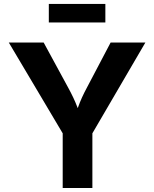

<svg xmlns="http://www.w3.org/2000/svg" viewBox="-20 -940 771 960"><path d="M293.5 0V-273.4L23.9 -727.5H198.2L321.3 -501Q335 -476.1 346.4 -451.9Q357.9 -427.7 368.7 -399.4Q378.9 -428.2 389.9 -452.4Q400.9 -476.6 414.1 -501L533.2 -727.5H707L441.9 -273.4V0ZM506.8 -920.4V-827.6H224.1V-920.4Z"/></svg>

Font: Inter-Bold
Style: Bold
Weight: 700
Designer: Rasmus Andersson
Foundry: rsms
Version: Version 4.000;git-a52131595